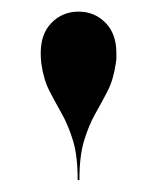

<svg xmlns="http://www.w3.org/2000/svg" viewBox="-20 -780 270 330"><path d="M179 -671Q175 -643 164.8 -623.2Q154.5 -603.5 143.5 -584Q132.5 -564.5 124.5 -538.2Q116.5 -512 116.5 -470.5H113.5Q113.5 -512 105.5 -538.2Q97.5 -564.5 86.5 -584Q75.5 -603.5 65.2 -623.2Q55 -643 51 -671Q50.5 -676 50.2 -680.2Q50 -684.5 50 -689Q50 -722 68.8 -741Q87.5 -760 115 -760Q142.5 -760 161.2 -741Q180 -722 180 -689Q180 -684.5 180 -680.2Q180 -676 179 -671Z"/></svg>

Font: Bodoni* 72pt Medium
Style: Regular
Weight: 500
Version: Version 2.3